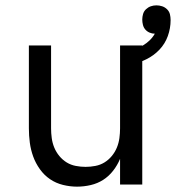

<svg xmlns="http://www.w3.org/2000/svg" viewBox="-20 -690 658 718"><path d="M268 8Q242 8 215.5 1.5Q189 -5 167 -20Q145 -35 129 -57.5Q113 -80 104 -105Q95 -130 91.5 -156.5Q88 -183 88 -210V-520H171V-210Q171 -192 173.5 -173.5Q176 -155 183 -138Q190 -121 202 -106.5Q214 -92 229.5 -82.5Q245 -73 263.5 -69.5Q282 -66 300 -66Q318 -66 336.5 -69.5Q355 -73 370.5 -82.5Q386 -92 398 -106.5Q410 -121 417 -138Q424 -155 426.5 -173.5Q429 -192 429 -210V-520H512V0H429V-96Q419 -72 403 -51.5Q387 -31 366 -17.5Q345 -4 319.5 2Q294 8 268 8ZM471 -447 455 -498Q471 -502 486 -507Q501 -512 514.5 -520Q528 -528 539.5 -539Q551 -550 559 -564Q549 -564 539.5 -568Q530 -572 523.5 -579.5Q517 -587 514.5 -597Q512 -607 512 -617Q512 -627 515 -637.5Q518 -648 526 -655.5Q534 -663 544 -666.5Q554 -670 565 -670Q576 -670 586.5 -666.5Q597 -663 605 -655Q613 -647 615.5 -636.5Q618 -626 618 -615Q618 -584 607.5 -555Q597 -526 576 -504Q555 -482 527.5 -468.5Q500 -455 471 -447Z"/></svg>

Font: Iosevka Custom Extended
Style: Regular
Weight: 400
Width: 7
Monospace: yes
Designer: Belleve Invis
Foundry: Belleve Invis
Version: Version 11.2.4; ttfautohint (v1.8.4)